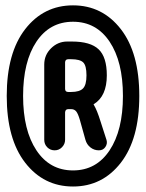

<svg xmlns="http://www.w3.org/2000/svg" viewBox="-20 -720 540 710"><path d="M243.2 -379.9Q274.4 -379.9 287.1 -393.1Q299.8 -406.2 299.8 -441.4Q299.8 -477.5 287.6 -489.3Q275.4 -501 243.2 -501H232.4Q221.7 -501 220.7 -490.2V-391.6Q220.7 -379.9 232.4 -379.9ZM374 -202.1Q377.9 -188.5 369.6 -176.3Q361.3 -164.1 345.7 -164.1Q328.1 -164.1 314.5 -174.8Q300.8 -185.5 295.9 -203.1L275.4 -276.4Q268.6 -299.8 261.7 -308.1Q254.9 -316.4 243.2 -316.4H232.4Q221.7 -316.4 220.7 -304.7V-203.1Q220.7 -187.5 209.5 -175.8Q198.2 -164.1 182.1 -164.1Q166 -164.1 154.8 -175.3Q143.6 -186.5 143.6 -203.1V-481.4Q143.6 -516.6 168.9 -541.5Q194.3 -566.4 228.5 -566.4H246.1Q314.5 -566.4 344.7 -537.6Q375 -508.8 375 -441.4Q375 -364.3 327.1 -335L326.2 -334V-333L327.1 -332Q338.9 -312.5 351.6 -271.5ZM114.7 -164.1Q164.1 -89.8 250 -89.8Q335.9 -89.8 385.3 -164.1Q434.6 -238.3 434.6 -365.2Q434.6 -492.2 385.3 -565.9Q335.9 -639.6 250 -639.6Q164.1 -639.6 114.7 -565.9Q65.4 -492.2 65.4 -365.2Q65.4 -238.3 114.7 -164.1ZM73.2 -612.3Q141.6 -700.2 250 -700.2Q358.4 -700.2 426.8 -612.3Q495.1 -524.4 495.1 -365.2Q495.1 -206.1 426.8 -118.2Q358.4 -30.3 250 -30.3Q141.6 -30.3 73.2 -118.2Q4.9 -206.1 4.9 -365.2Q4.9 -524.4 73.2 -612.3Z"/></svg>

Font: Rounded-X Mgen+ 2m bold
Style: Bold
Weight: 700
Designer: [Source Han Sans]
Ryoko NISHIZUKA  (kana & ideographs); Paul D. Hunt (Latin, Greek & Cyrillic); Wenlong ZHANG  (bopomofo
Version: Version 1.059.20150602